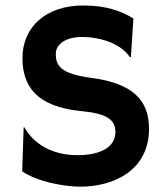

<svg xmlns="http://www.w3.org/2000/svg" viewBox="-20 -682 623 714"><path d="M62.5 -44.9C116.7 -7.3 216.8 12.2 278.3 12.2C403.3 12.2 534.2 -48.8 534.2 -203.1C534.2 -310.1 473.1 -372.6 317.9 -392.6C206.5 -407.7 187.5 -437 187.5 -481.4C187.5 -519.5 227.1 -544.4 284.2 -544.4C361.3 -544.4 432.6 -516.1 463.4 -468.8L466.8 -469.7L476.1 -613.3C428.7 -642.1 374 -661.6 288.6 -661.6C150.9 -661.6 63.5 -581.1 63.5 -466.3C63.5 -364.7 112.3 -284.7 284.2 -268.6C378.4 -259.8 409.2 -235.8 409.2 -191.4C409.2 -130.4 346.2 -105 268.6 -105C168.5 -105 103.5 -150.4 69.8 -209.5L67.9 -208Z"/></svg>

Font: HammersmithOne
Style: Regular
Weight: 400
Designer: Nicole Fally
Foundry: Nicole Fally
Version: Version 1.003